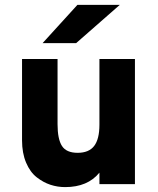

<svg xmlns="http://www.w3.org/2000/svg" viewBox="-20 -752 646 784"><path d="M154 -576 296 -732H469L291 -576ZM386 0V-47Q338 12 246 12Q215 12 186 2.5Q157 -7 130 -28Q103 -49 86.5 -88Q70 -127 70 -179V-511H215V-245Q215 -184 233 -156Q251 -128 297 -128Q343 -128 364.5 -156Q386 -184 386 -243V-511H531V0Z"/></svg>

Font: Overpass Heavy
Style: Regular
Weight: 900
Designer: Delve Withrington, Thomas Jockin
Foundry: Delve Fonts
Version: Version 3.000;DELV;Overpass